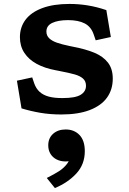

<svg xmlns="http://www.w3.org/2000/svg" viewBox="-20 -576 660 986"><path d="M90.5 -19.5 66.9 -161.6 145.4 -178.5 155.4 -148.8Q165 -121.2 183.5 -104.4Q201.9 -87.6 230.8 -79.8Q259.7 -72.1 300.9 -72.4Q366.9 -72.3 394.2 -89.2Q421.6 -106 421.6 -135.5Q421.6 -158.8 406.6 -172.2Q391.7 -185.8 364.2 -193.7Q336.8 -201.6 281.6 -212.2L264.7 -215.5Q208.8 -225.9 168.1 -248.2Q127.3 -270.5 104.8 -304.9Q82.3 -339.3 82.3 -385.2Q82.3 -436 111 -474.5Q139.8 -512.9 196.9 -534.3Q254.1 -555.8 337.2 -555.8Q383.4 -555.8 429.6 -548.4Q475.8 -541.1 526.1 -524.1L549.2 -385.9L471.5 -369L461 -399.5Q447.6 -438.7 415.1 -455.6Q382.6 -472.6 329.1 -472.7Q277.6 -472.4 248 -458.2Q218.3 -444 218.3 -414Q218.3 -393.4 232.5 -379.6Q246.7 -365.8 272 -356.9Q297.2 -348 338.3 -339.5L349.2 -337.3Q419.5 -324 464.3 -305.3Q509.2 -286.7 534.1 -254.8Q559.1 -222.9 559.1 -172.1Q559.1 -116.3 529.8 -75.1Q500.5 -33.9 441.3 -11Q382.1 11.9 294.8 11.9Q237.2 11.9 186.5 3.2Q135.8 -5.6 90.5 -19.5ZM342.6 215.4 365.6 240.9Q344.4 253.1 316.8 253.1Q291.3 253.1 271.2 243.1Q251 233.1 239.4 214.4Q227.8 195.8 227.8 170.6Q227.8 133.2 252.8 111Q277.8 88.9 317.3 88.9Q361.1 88.9 388.3 117.3Q415.5 145.8 415.5 200.2Q415.5 267.9 372.2 314.9Q328.9 361.8 261.9 389.8L220.2 338Q259.9 318.1 283.7 302.7Q307.5 287.2 324.2 265.6Q340.8 244 342.6 215.4Z"/></svg>

Font: Monaspace Xenon Var
Style: Regular
Weight: 400
Designer: Riley Cran and the Lettermatic Team
Version: Version 1.000 (Monaspace Xenon Var)